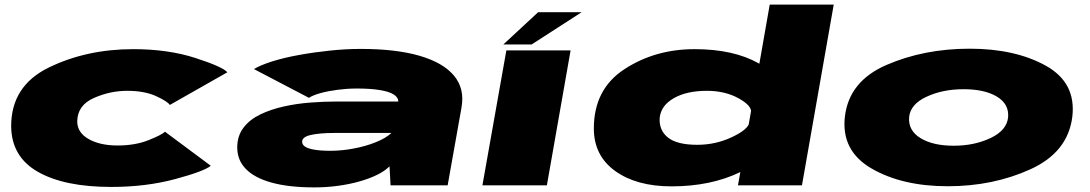

<svg xmlns="http://www.w3.org/2000/svg" viewBox="-20 -805 4736 834"><path d="M463 7Q614 7 740.5 -27Q867 -61 895.5 -85L696.5 -233Q684.5 -220 626 -196.5Q567.5 -173 490.5 -173Q414.5 -173 365 -201Q315.5 -229 315.5 -278Q316.5 -347.5 387 -379Q457.5 -410.5 532.5 -410.5Q608.5 -410.5 659 -387Q709.5 -363.5 717.5 -349L967.5 -491Q947 -515 828.5 -553.2Q710 -591.5 559 -591.5Q356 -591.5 192.2 -511.8Q28.5 -432 28.5 -257Q29.5 -124 144.8 -58.5Q260 7 463 7Z M1345.5 9Q1398 9 1447.8 2.2Q1497.5 -4.5 1541 -16.8Q1584.5 -29 1618 -45.5Q1651.5 -62 1672 -82.5L1676.5 0H1924.5L1984.5 -337Q1999.5 -419.5 1952.2 -476.2Q1905 -533 1802.2 -562.8Q1699.5 -592.5 1547.5 -592.5Q1482 -592.5 1412.8 -585.2Q1343.5 -578 1278.8 -566.2Q1214 -554.5 1163 -538.5Q1112 -522.5 1083 -505L1322 -380Q1339 -391.5 1373 -400.8Q1407 -410 1448.2 -415.2Q1489.5 -420.5 1529.5 -420.5Q1588.5 -420.5 1629 -414Q1669.5 -407.5 1689.8 -394.8Q1710 -382 1710 -365V-364H1439.5Q1387.5 -364 1328.2 -359.5Q1269 -355 1212.8 -342.5Q1156.5 -330 1110.8 -308Q1065 -286 1038 -250.8Q1011 -215.5 1010.5 -166Q1010 -110 1048 -71Q1086 -32 1160.8 -11.5Q1235.5 9 1345.5 9ZM1416 -150Q1373 -150 1345.5 -154.8Q1318 -159.5 1305.2 -168Q1292.5 -176.5 1292.5 -189Q1292 -199 1301 -206.5Q1310 -214 1327.8 -218.2Q1345.5 -222.5 1371.8 -225Q1398 -227.5 1433.5 -227.5H1679L1679.5 -226.5Q1654.5 -204 1611.2 -186.8Q1568 -169.5 1516.2 -159.8Q1464.5 -150 1416 -150Z M2075.5 0H2355.5L2458.5 -586H2179.5ZM2166.5 -612H2289.5L2506.5 -752H2317.5Z M3185.5 0H3463.5L3601.5 -785H3323.5L3199.5 -78ZM2897 4.5Q3067 4.5 3195 -57.2Q3323 -119 3329.5 -151L3234.5 -272Q3229 -242 3158.5 -209Q3088 -176 3009 -176Q2921 -176 2881.5 -207.5Q2842 -239 2845.5 -293Q2851 -346.5 2906.8 -378.5Q2962.5 -410.5 3050.5 -410.5Q3129.5 -410.5 3188.2 -378Q3247 -345.5 3242.5 -315.5L3379 -435.5Q3385.5 -467.5 3276.2 -529.5Q3167 -591.5 2997 -591.5Q2826 -591.5 2692.8 -504.8Q2559.5 -418 2559.5 -247Q2559.5 -129 2652.2 -62.2Q2745 4.5 2897 4.5Z M4097 4Q4294 4 4456.5 -70Q4619 -144 4638 -298.5Q4655 -446.5 4522 -520Q4389 -593.5 4192 -593.5Q3994 -593.5 3831 -523Q3668 -452.5 3650 -298.5Q3633 -150 3766 -73Q3899 4 4097 4ZM4122.5 -172Q4032.5 -172 3978.5 -205Q3924.5 -238 3929 -296Q3934.5 -352.5 4005 -385Q4075.5 -417.5 4165.5 -417.5Q4256.5 -417.5 4310 -385.5Q4363.5 -353.5 4359 -296Q4353.5 -239 4283 -205.5Q4212.5 -172 4122.5 -172Z"/></svg>

Font: Anybody ExtraExpanded Black
Style: Italic
Weight: 900
Width: 8
Italic angle: -10°
Version: Version 1.113;gftools[0.9.25]